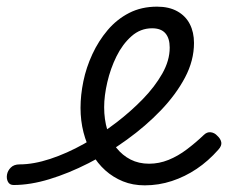

<svg xmlns="http://www.w3.org/2000/svg" viewBox="-189 -539 685 577"><path d="M246 18Q210 18 180.5 6Q151 -6 127.5 -27Q104 -48 87.5 -77Q71 -106 62 -141Q53 -176 53 -215Q53 -253 61.5 -294.5Q70 -336 88.5 -376Q107 -416 134.5 -448.5Q162 -481 199 -500Q236 -519 283 -519Q319 -519 344 -505Q369 -491 381.5 -466.5Q394 -442 394 -410Q394 -357 367 -306Q340 -255 294.5 -207.5Q249 -160 192 -119Q137 -79 77 -48.5Q17 -18 -40.5 -0.5Q-98 17 -148 17Q-160 17 -165 7.5Q-170 -2 -168 -14Q-166 -26 -156.5 -35.5Q-147 -45 -130 -45Q-88 -45 -38 -61.5Q12 -78 63 -106.5Q114 -135 161 -171Q204 -204 240 -241Q276 -278 298.5 -317.5Q321 -357 321 -396Q321 -424 308 -439Q295 -454 268 -454Q233 -454 206 -430Q179 -406 161 -369.5Q143 -333 133.5 -292Q124 -251 124 -217Q124 -180 133.5 -148.5Q143 -117 161 -94.5Q179 -72 203.5 -59.5Q228 -47 259 -47Q289 -47 317.5 -58.5Q346 -70 373 -90.5Q400 -111 423 -133Q433 -143 444.5 -141.5Q456 -140 464 -131Q474 -122 476 -111.5Q478 -101 467 -89Q437 -55 402 -31.5Q367 -8 327.5 5Q288 18 246 18Z"/></svg>

Font: Playwrite CU Light
Style: Regular
Weight: 300
Designer: Veronika Burian, José Scaglione
Foundry: TypeTogether
Version: Version 1.002